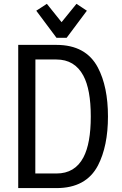

<svg xmlns="http://www.w3.org/2000/svg" viewBox="-20 -962 626 982"><path d="M424.3 -907.2 320.8 -768.6H269L165.5 -907.2L219.7 -942.4L294.9 -848.6L371.1 -942.4ZM160.6 -74.7Q214.8 -74.7 269 -74.7Q363.3 -74.7 406.7 -157.2Q444.3 -228.5 444.3 -366.2Q444.3 -504.4 406.2 -575.2Q361.8 -657.7 268.6 -657.7Q214.8 -657.7 161.1 -657.7ZM73.2 0V-732.4H268.6Q419.4 -732.4 480.5 -616.7Q532.2 -518.6 532.2 -366.2Q532.2 -214.8 481 -115.7Q420.4 0 269 0Z"/></svg>

Font: Consola Mono
Style: Book
Weight: 400
Monospace: yes
Version: Version 2.001